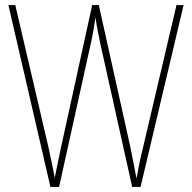

<svg xmlns="http://www.w3.org/2000/svg" viewBox="-20 -734 754 754"><path d="M701 -714H673L542 -156C531 -113 524 -77 516 -33C507 -80 502 -107 492 -156L368 -714H342L220 -157C214 -130 204 -80 195 -36C190 -61 183 -99 170 -157L40 -714H13L178 0H212L339 -574C345 -606 349 -624 355 -665C361 -623 366 -604 373 -567L499 0H532Z"/></svg>

Font: Noto Sans Armenian Condensed Thin
Style: Regular
Weight: 100
Width: 3
Designer: Monotype Design Team
Foundry: Monotype Imaging Inc.
Version: Version 2.008